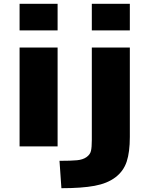

<svg xmlns="http://www.w3.org/2000/svg" viewBox="-20 -770 786 1010"><path d="M463 -34V-520H663V-50Q663 30 646.5 80Q630 130 587.5 162.5Q545 195 477.5 207.5Q410 220 303 220L293 76Q354 76 385 73Q416 70 435 56.5Q454 43 458.5 24Q463 5 463 -34ZM463 -610V-750H663V-610ZM83 0V-520H283V0ZM83 -610V-750H283V-610Z"/></svg>

Font: Mplus 1p Black
Style: Regular
Weight: 900
Version: Version 1.061